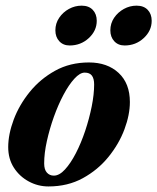

<svg xmlns="http://www.w3.org/2000/svg" viewBox="-20 -658 567 692"><path d="M154.7 14Q116.8 14 83.5 -4.1Q50.2 -22.1 29.9 -53.8Q9.6 -85.6 9.6 -127.7Q9.6 -173.9 29.3 -226.7Q49.1 -279.6 87 -326.5Q124.9 -373.3 178.7 -403.1Q232.4 -432.9 300.5 -432.9Q366.9 -432.9 407.5 -395.2Q448.1 -357.5 448.1 -290.3Q448.1 -244.4 428.5 -191.8Q408.8 -139.1 370.8 -92.3Q332.8 -45.5 278.5 -15.8Q224.2 14 154.7 14ZM174 -25Q193.9 -25 214.3 -47.3Q234.7 -69.5 253.5 -105.9Q272.3 -142.4 287 -186.3Q301.6 -230.1 310.5 -274Q319.3 -317.9 319.3 -353.5Q319.3 -374.6 311.2 -385.5Q303.1 -396.3 285.3 -396.3Q268.1 -396.3 248.1 -374.4Q228.1 -352.6 208.9 -316.5Q189.7 -280.4 174.1 -236.8Q158.6 -193.2 148.9 -149.4Q139.2 -105.7 139.2 -69Q139.2 -46.6 149.1 -35.8Q158.9 -25 174 -25ZM429.1 -494.1Q405.9 -494.1 391.8 -509.4Q377.7 -524.7 377.7 -548.7Q377.7 -573.7 391.3 -593.9Q405 -614 426.5 -625.8Q448 -637.6 472.2 -637.6Q498.1 -637.6 512.4 -622.5Q526.7 -607.3 526.7 -583.1Q526.7 -547.2 498 -520.7Q469.3 -494.1 429.1 -494.1ZM231 -494.1Q207.8 -494.1 193.7 -509.4Q179.6 -524.7 179.6 -548.7Q179.6 -573.7 193.3 -593.9Q206.9 -614 228.4 -625.8Q250 -637.6 274.2 -637.6Q300 -637.6 314.3 -622.5Q328.7 -607.3 328.7 -583.1Q328.7 -547.2 300 -520.7Q271.2 -494.1 231 -494.1Z"/></svg>

Font: EB Garamond
Style: Italic
Weight: 400
Italic angle: -17.2°
Designer: Georg Duffner and Octavio Pardo
Foundry: Georg Duffner
Version: Version 1.001